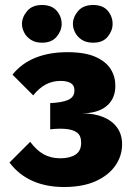

<svg xmlns="http://www.w3.org/2000/svg" viewBox="-20 -729 535 769"><path d="M236 20Q165 20 110 -4.5Q55 -29 18 -78L101 -161Q126 -127 155 -111Q184 -95 222 -95Q259 -95 282 -109.5Q305 -124 305 -157Q305 -186 288.5 -198Q272 -210 244 -212.5Q216 -215 181 -211V-316Q228 -318 253 -329Q278 -340 278 -366Q278 -381 271.5 -389Q265 -397 252.5 -401Q240 -405 224 -405Q190 -405 163 -390.5Q136 -376 113 -347L30 -430Q66 -475 121.5 -497.5Q177 -520 250 -520Q321 -520 363 -501Q405 -482 423.5 -452Q442 -422 442 -386Q442 -333 406.5 -304Q371 -275 307 -275Q358 -275 394 -260Q430 -245 449.5 -217.5Q469 -190 469 -151Q469 -104 441.5 -65Q414 -26 362.5 -3Q311 20 236 20ZM68 -633Q68 -660 88.5 -684.5Q109 -709 148 -709Q187 -709 207 -686Q227 -663 227 -633Q227 -606 207 -582Q187 -558 148 -558Q122 -558 104 -569.5Q86 -581 77 -598.5Q68 -616 68 -633ZM272 -633Q272 -660 292.5 -684.5Q313 -709 353 -709Q392 -709 411.5 -686Q431 -663 431 -633Q431 -606 411.5 -582Q392 -558 353 -558Q326 -558 308 -569.5Q290 -581 281 -598.5Q272 -616 272 -633Z"/></svg>

Font: Moderustic
Style: Bold
Weight: 700
Designer: Tural Alisoy
Foundry: TAFT Foundry
Version: Version 2.120